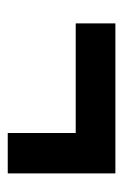

<svg xmlns="http://www.w3.org/2000/svg" viewBox="72 -518 328 513"><g transform="rotate(90 236.5 -262.0)"><path d="M443.8 -405.8V-118.2H335.9V-299.8H43V-405.8Z"/></g></svg>

Font: Open Sans Condensed
Style: Italic
Weight: 400
Width: 3
Italic angle: -12°
Designer: Monotype Design Team
Foundry: Monotype Imaging Inc.
Version: Version 3.000